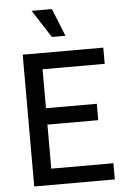

<svg xmlns="http://www.w3.org/2000/svg" viewBox="-61 -971 681 1016"><g transform="rotate(-5 279.5 -463.5)"><path d="M79 0H507V-86H177V-320H447V-407H177V-614H507V-700H79ZM241 -780H313L254 -927H146Z"/></g></svg>

Font: Uncut Sans Medium
Style: Regular
Weight: 500
Designer: Kasper Nordkvist
Foundry: UNCUT.wtf
Version: Version 1.304;Glyphs 3.2 (3246)